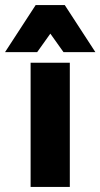

<svg xmlns="http://www.w3.org/2000/svg" viewBox="-31 -739 397 759"><path d="M245 0V-491H90V0ZM116 -533 168 -606 220 -533H346L225 -719H110L-11 -533Z"/></svg>

Font: Falling Sky
Style: ExBd
Weight: 400
Designer: Paul D. Hunt
Foundry: Adobe Systems Incorporated
Version: Version 1.02